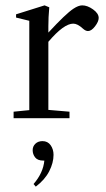

<svg xmlns="http://www.w3.org/2000/svg" viewBox="-20 -445 401 723"><path d="M31.2 0V-24.4L90.3 -30.3V-366.7L40.5 -378.9V-391.1L147.9 -424.8L165.5 -417.5Q162.1 -379.9 162.1 -346.2V-322.3Q227.5 -393.1 256.3 -412.1Q275.4 -424.8 289.6 -424.8Q309.1 -424.8 330.3 -409.7Q351.6 -394.5 351.6 -377.4Q351.6 -363.8 337.9 -345.9Q324.2 -328.1 311.5 -328.1Q302.2 -328.1 292 -337.4Q272 -356 255.9 -356Q220.2 -356 162.1 -287.6V-31.2L241.7 -24.4V0ZM114.7 257.8 106.4 248Q142.6 206.1 147 159.7H143.1Q121.6 159.7 112.3 147.7Q103 135.7 103 120.6Q103 106 113.3 96.2Q123.5 86.4 140.1 86.4Q159.7 86.4 170.7 101.8Q181.6 117.2 181.6 138.2Q181.6 168 165.3 200Q148.9 231.9 114.7 257.8Z"/></svg>

Font: Elstob 18pt
Style: Regular
Weight: 400
Designer: Peter S. Baker
Version: Version 1.015